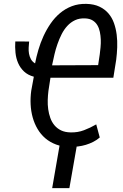

<svg xmlns="http://www.w3.org/2000/svg" viewBox="-20 -740 627 981"><path d="M338.4 10.7Q298.3 10.3 266.8 -1.5Q235.4 -13.2 211.7 -33.4Q188 -53.7 171.9 -81.1Q155.8 -108.4 147 -140.1Q138.2 -171.9 136.5 -206.5Q134.8 -241.2 139.6 -276.4L152.8 -348.1Q122.1 -356.4 102.5 -375Q83 -393.6 72.5 -418Q62 -442.4 59.1 -470.9Q56.2 -499.5 58.1 -528.3L128.9 -527.8Q127.4 -512.7 126.5 -496.8Q125.5 -481 128.2 -465.8Q130.9 -450.7 137.9 -437.7Q145 -424.8 159.2 -416Q165.5 -449.2 176 -485.1Q186.5 -521 202.1 -555.2Q217.8 -589.4 238.8 -619.9Q259.8 -650.4 286.9 -673.1Q314 -695.8 347.4 -708.5Q380.9 -721.2 421.4 -720.2Q460.4 -719.2 488 -706.1Q515.6 -692.9 533.9 -671.6Q552.2 -650.4 562.3 -622.1Q572.3 -593.8 576.2 -562.5Q580.1 -531.2 578.9 -498.3Q577.6 -465.3 573.7 -434.6L559.1 -342.8H237.8L227.5 -275.9Q224.6 -253.4 223.9 -229.2Q223.1 -205.1 226.3 -181.9Q229.5 -158.7 237.1 -137.5Q244.6 -116.2 258.3 -99.9Q272 -83.5 292.2 -73.7Q312.5 -64 340.8 -63.5Q377 -62.5 409.2 -74.7Q441.4 -86.9 471.7 -104.5L489.7 -37.6Q474.6 -24.4 456.3 -15.1Q438 -5.9 418.5 0Q398.9 5.9 378.4 8.3Q357.9 10.7 338.4 10.7ZM246.1 -406.2 481.4 -407.2 489.7 -462.4Q491.7 -478.5 493.7 -498.3Q495.6 -518.1 494.9 -538.1Q494.1 -558.1 490.2 -577.1Q486.3 -596.2 477.5 -611.1Q468.8 -626 453.6 -635.5Q438.5 -645 415.5 -646Q386.2 -647.5 363.8 -637Q341.3 -626.5 324.2 -607.9Q307.1 -589.4 294.9 -565.2Q282.7 -541 273.7 -515.1Q264.6 -489.3 258.5 -463.1Q252.4 -437 248 -415.5ZM334.5 221.2H246.6L290 -29.3H378.4Z"/></svg>

Font: Roboto Mono
Style: Italic
Weight: 400
Designer: Google
Version: Version 2.000985; 2015; ttfautohint (v1.3)